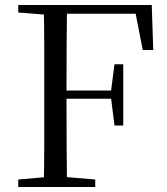

<svg xmlns="http://www.w3.org/2000/svg" viewBox="-20 -748 669 768"><path d="M53 0V-30L191 -42H218L361 -30V0ZM155 0Q157 -84 157 -168Q157 -252 157 -337V-391Q157 -476 157 -560.5Q157 -645 155 -728H248Q247 -645 246.5 -559.5Q246 -474 246 -380V-358Q246 -257 246.5 -170.5Q247 -84 248 0ZM202 -353V-386H446V-353ZM438 -246 424 -357V-383L438 -491H473V-246ZM53 -698V-728H202V-687H191ZM551 -548 517 -722 563 -693H202V-728H587L593 -548Z"/></svg>

Font: Noto Serif TC ExtraLight
Style: Regular
Weight: 400
Version: Version 2.002-H1;hotconv 1.1.0;makeotfexe 2.6.0